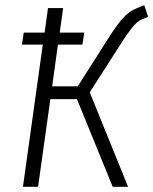

<svg xmlns="http://www.w3.org/2000/svg" viewBox="-20 -716 588 736"><path d="M445 -551 324 -362 471 0H412L275 -336H173L126 0H68L144 -545H64L71 -591H151L164 -685H222L209 -591H303L296 -545H202L180 -385H278L404 -583Q431 -624 449.5 -644.5Q468 -665 485.5 -675Q503 -685 533 -696L548 -651Q526 -644 513.5 -636Q501 -628 485.5 -609Q470 -590 445 -551Z"/></svg>

Font: Fira Sans Condensed Light
Style: Italic
Weight: 300
Width: 3
Italic angle: -8°
Designer: Carrois Corporate & Edenspiekermann AG
Foundry: Carrois Corporate GbR & Edenspiekermann AG
Version: Version 4.203